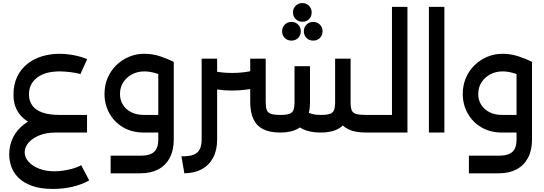

<svg xmlns="http://www.w3.org/2000/svg" viewBox="-20 -865 3552 1253"><path d="M325 368Q244 368 189 348Q134 328 101 295.5Q68 263 54 222.5Q40 182 40 142Q40 92 59 46Q78 0 116 -36Q154 -72 211 -93.5Q268 -115 344 -115V0Q282 0 236.5 18.5Q191 37 166 66.5Q141 96 141 129Q141 162 166.5 190.5Q192 219 236 236Q280 253 335 253Q366 253 399.5 247.5Q433 242 462.5 233Q492 224 510 213L562 312Q516 339 454.5 353.5Q393 368 325 368ZM344 0V-115H548V0ZM368 -21Q286 -21 217.5 -45Q149 -69 108.5 -119Q68 -169 68 -248Q68 -314 92 -364Q116 -414 158 -447.5Q200 -481 254 -497.5Q308 -514 368 -514Q412 -514 460.5 -505Q509 -496 549 -479L505 -382Q476 -390 437.5 -394.5Q399 -399 369 -399Q274 -399 221.5 -358Q169 -317 169 -249Q169 -206 191 -176Q213 -146 257.5 -130.5Q302 -115 368 -115Z M702 266V151H897Q959 151 986 126Q1013 101 1013 46V-461H1114V46Q1114 116 1087.5 165.5Q1061 215 1012.5 240.5Q964 266 897 266ZM919 0Q841 0 783.5 -34Q726 -68 694 -125.5Q662 -183 662 -252Q662 -308 682 -355.5Q702 -403 738 -438.5Q774 -474 821 -494Q868 -514 922 -514Q975 -514 1025 -497.5Q1075 -481 1114 -461L1069 -358Q987 -399 922 -399Q877 -399 841 -379.5Q805 -360 784 -327Q763 -294 763 -252Q763 -212 782.5 -181Q802 -150 837 -132.5Q872 -115 919 -115H1063V0Z M2408 0V-115Q2419 -115 2423.5 -99.5Q2428 -84 2428 -58Q2428 -32 2423.5 -16Q2419 0 2408 0ZM2367 0Q2297 0 2253 -21.5Q2209 -43 2188 -87Q2167 -131 2167 -198H2268Q2268 -164 2275 -146Q2282 -128 2303.5 -121.5Q2325 -115 2367 -115H2408V0ZM2073 0Q2018 0 1977.5 -14Q1937 -28 1909.5 -54.5Q1882 -81 1866 -118L1959 -164Q1966 -149 1980 -138Q1994 -127 2017 -121Q2040 -115 2073 -115Q2113 -115 2133 -122Q2153 -129 2160 -147Q2167 -165 2167 -198V-482H2268V-198Q2268 -100 2221 -50Q2174 0 2073 0ZM1495 -274Q1443 -274 1393 -281.5Q1343 -289 1296 -303V-423Q1339 -407 1388.5 -398Q1438 -389 1495 -389Q1552 -389 1601.5 -398Q1651 -407 1694 -423V-303Q1648 -289 1598 -281.5Q1548 -274 1495 -274ZM1808 0Q1741 0 1697.5 -22Q1654 -44 1633.5 -88.5Q1613 -133 1613 -198V-482H1714V-198Q1714 -165 1721 -147Q1728 -129 1748.5 -122Q1769 -115 1808 -115ZM1808 0V-115Q1848 -115 1868 -122Q1888 -129 1895 -147Q1902 -165 1902 -198V-433H2003V-198Q2003 -100 1956 -50Q1909 0 1808 0ZM1164 155Q1212 156 1241 145.5Q1270 135 1283 110Q1296 85 1296 46V-482H1397V46Q1397 115 1371 164Q1345 213 1297.5 239Q1250 265 1183 266ZM1953 -845Q1979 -845 1996.5 -827.5Q2014 -810 2014 -784Q2014 -757 1996.5 -740Q1979 -723 1953 -723Q1928 -723 1910 -740Q1892 -757 1892 -784Q1892 -810 1910 -827.5Q1928 -845 1953 -845ZM2024 -722Q2050 -722 2067.5 -704.5Q2085 -687 2085 -661Q2085 -634 2067.5 -617Q2050 -600 2024 -600Q1998 -600 1980.5 -617Q1963 -634 1963 -661Q1963 -687 1980.5 -704.5Q1998 -722 2024 -722ZM1882 -722Q1908 -722 1925.5 -704.5Q1943 -687 1943 -661Q1943 -634 1925.5 -617Q1908 -600 1882 -600Q1856 -600 1838.5 -617Q1821 -634 1821 -661Q1821 -687 1838.5 -704.5Q1856 -722 1882 -722Z M2408 0V-115H2538V-820H2639V0ZM2408 0Q2397 0 2392.5 -16Q2388 -32 2388 -59Q2388 -85 2392.5 -100Q2397 -115 2408 -115Z M2779 0V-820H2880V0Z M3040 266V151H3235Q3297 151 3324 126Q3351 101 3351 46V-461H3452V46Q3452 116 3425.5 165.5Q3399 215 3350.5 240.5Q3302 266 3235 266ZM3257 0Q3179 0 3121.5 -34Q3064 -68 3032 -125.5Q3000 -183 3000 -252Q3000 -308 3020 -355.5Q3040 -403 3076 -438.5Q3112 -474 3159 -494Q3206 -514 3260 -514Q3313 -514 3363 -497.5Q3413 -481 3452 -461L3407 -358Q3325 -399 3260 -399Q3215 -399 3179 -379.5Q3143 -360 3122 -327Q3101 -294 3101 -252Q3101 -212 3120.5 -181Q3140 -150 3175 -132.5Q3210 -115 3257 -115H3401V0Z"/></svg>

Font: Alexandria
Style: Regular
Weight: 400
Designer: Mohamed Gaber
Foundry: Kief Type Foundry
Version: Version 5.100